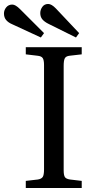

<svg xmlns="http://www.w3.org/2000/svg" viewBox="-69 -948 493 968"><path d="M61 0V-36L122 -43Q140 -46 146.5 -56Q153 -66 153 -94V-620Q153 -645 146.5 -655Q140 -665 120 -667L61 -674V-710H343V-674L282 -667Q264 -665 258 -654.5Q252 -644 252 -616V-90Q252 -65 258 -55.5Q264 -46 284 -43L343 -36V0ZM314 -759 175 -828Q155 -838 144.5 -850.5Q134 -863 134 -882Q134 -899 144.5 -913.5Q155 -928 174 -928Q191 -928 213 -905L330 -781ZM137 -759 -8 -826Q-27 -834 -38 -847Q-49 -860 -49 -880Q-49 -897 -37.5 -911Q-26 -925 -7 -925Q9 -925 32 -902L153 -781Z"/></svg>

Font: Literata 36pt
Style: Regular
Weight: 400
Designer: Latin by Veronika Burian and Jose Scaglione. Greek by Irene Vlachou. Cyrillic by Vera Evstafieva.
Foundry: TypeTogether
Version: Version 3.002